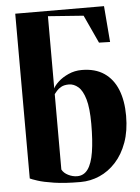

<svg xmlns="http://www.w3.org/2000/svg" viewBox="-57 -861 671 917"><g transform="rotate(-5 279.0 -403.0)"><path d="M292 11Q216.5 11 165.8 3.2Q115 -4.5 87 -13.8Q59 -23 51.5 -27L51 -817L476.5 -816L490.5 -643L437.5 -644.5L375.5 -779L205.5 -791.5V-445Q211 -458.5 230.8 -476.8Q250.5 -495 280 -508.2Q309.5 -521.5 343.5 -521.5Q408 -521.5 450.8 -492.5Q493.5 -463.5 514.8 -410.5Q536 -357.5 536 -285.5Q536 -213 516 -157.8Q496 -102.5 461.5 -64.8Q427 -27 383.2 -8Q339.5 11 292 11ZM278.5 -18Q310.5 -18 330 -45.2Q349.5 -72.5 358.2 -126.8Q367 -181 367 -261.5Q367 -337 354.5 -379.8Q342 -422.5 321.2 -440.2Q300.5 -458 276.5 -458Q254 -458 240 -450.2Q226 -442.5 218 -433Q210 -423.5 205.5 -418V-56.5Q214.5 -39 235.8 -28.5Q257 -18 278.5 -18Z"/></g></svg>

Font: Merriweather 144pt ExtraBold
Style: Regular
Weight: 800
Version: Version 2.100